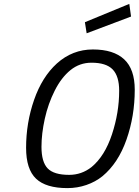

<svg xmlns="http://www.w3.org/2000/svg" viewBox="-20 -956 712 986"><path d="M114 -197Q114 -325 155 -443Q196 -561 272 -630Q352 -702 457 -702Q563 -702 617.5 -651.5Q672 -601 672 -495Q672 -360 629.5 -239Q587 -118 506 -51Q470 -22 423.5 -6Q377 10 326 10Q216 10 165 -38.5Q114 -87 114 -197ZM450 -98Q518 -154 555 -266Q592 -378 592 -490Q592 -565 558.5 -599.5Q525 -634 450 -634Q389 -634 342 -596Q295 -558 261 -490.5Q227 -423 210 -346Q193 -269 193 -202Q193 -124 225 -91Q257 -58 335 -58Q399 -58 450 -98ZM416 -842 644 -936 653 -871 425 -785Z"/></svg>

Font: Cairo
Style: Italic
Weight: 400
Italic angle: -13°
Designer: Mohamed Gaber, Accademia di Belle Arti di Urbino and others
Foundry: Kief Type Foundry, Accademia di Belle Arti di Urbino and others
Version: Version 3.011